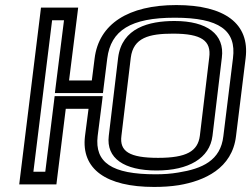

<svg xmlns="http://www.w3.org/2000/svg" viewBox="-20 -704 993 759"><path d="M206 0 240 -274H330L316 -166C300 -35 400 35 589 35C623 35 656 33 687 28C788 11 898 -38 913 -166L951 -474C968 -611 868 -684 677 -684C488 -684 371 -610 354 -473L343 -386H253L286 -649L289 -674H264H167H142L139 -649L59 0L56 25H81H178H203L206 0ZM159 -25H112L186 -624H233L200 -361L197 -336H222H362H387L390 -361L404 -473C418 -584 497 -634 671 -634C847 -634 915 -584 901 -474L863 -166C852 -69 779 -37 685 -22C656 -17 627 -15 595 -15C421 -15 354 -62 366 -166L383 -299L386 -324H361H221H196L193 -299L159 -25ZM664 -571C777 -571 816 -543 807 -476L770 -167C762 -106 717 -80 605 -80C491 -80 452 -106 460 -167L497 -476C507 -555 569 -571 664 -571ZM670 -621C569 -621 462 -594 447 -476L410 -167C399 -78 471 -30 599 -30C725 -30 809 -78 820 -167L857 -476C869 -569 798 -621 670 -621Z"/></svg>

Font: Gamestation Text Outline
Style: Italic
Weight: 400
Designer: Jonas Hecksher
Foundry: Jonas Hecksher, Playtypeª, e-types AS
Version: Version 1.003